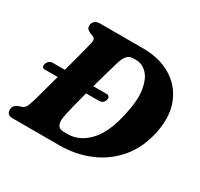

<svg xmlns="http://www.w3.org/2000/svg" viewBox="-148 -884 1110 1068"><g transform="rotate(30 407.0 -350.0)"><path d="M11.5 -34.5Q11.5 -62.5 42.5 -75L64 -82Q76.5 -86.5 84.5 -99.5Q92.5 -112.5 104.5 -152.5Q112.5 -182 125 -227.8Q137.5 -273.5 151.5 -324.5H71Q45 -324.5 53 -352Q56.5 -364 66.5 -371.5Q76.5 -379 88 -379H166Q178.5 -424.5 189.5 -466.2Q200.5 -508 208.5 -539.2Q216.5 -570.5 219.5 -584Q226 -612 205 -619.5L185.5 -627Q173.5 -632.5 167 -639.8Q160.5 -647 160.5 -659.5Q160.5 -677.5 172.5 -688.8Q184.5 -700 208 -700H482Q587.5 -700 662.8 -655.5Q738 -611 771.2 -530.2Q804.5 -449.5 783.5 -341Q761.5 -228 698 -152Q634.5 -76 544 -38Q453.5 0 350 0H51Q27.5 0 19.5 -9.8Q11.5 -19.5 11.5 -34.5ZM359.5 -77Q432.5 -77 493.2 -140.2Q554 -203.5 582.5 -342Q603.5 -438 592.8 -500.8Q582 -563.5 551.8 -594Q521.5 -624.5 483.5 -624.5H462.5Q441 -624.5 426.5 -610.2Q412 -596 401 -562.5Q395 -542.5 380.2 -491.2Q365.5 -440 348.5 -379H433Q445.5 -379 450.8 -371.5Q456 -364 452.5 -352Q444.5 -324.5 417 -324.5H333.5Q319 -270 307 -221.5Q295 -173 290.5 -146Q279.5 -77 331.5 -77Z"/></g></svg>

Font: Fraunces 9pt S050
Style: Bold Italic
Weight: 700
Italic angle: -16°
Version: Version 1.000; ttfautohint (v1.8.3)